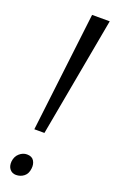

<svg xmlns="http://www.w3.org/2000/svg" viewBox="-169 -909 571 956"><g transform="rotate(20 117.0 -431.0)"><path d="M141 -869.5H234.5L119 -236H65.5ZM13.5 -46.5Q16.5 -74 34.8 -90Q53 -106 74.5 -106Q101 -106 111.8 -88.5Q122.5 -71 119.5 -47.5Q116.5 -19 98.5 -5Q80.5 9 57 9Q36.5 9 24 -6Q11.5 -21 13.5 -46.5Z"/></g></svg>

Font: Merriweather 24pt SemiCondensed Light
Style: Italic
Weight: 300
Width: 4
Italic angle: -7.8°
Designer: Eben Sorkin
Foundry: Eben Sorkin
Version: Version 2.101